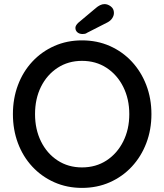

<svg xmlns="http://www.w3.org/2000/svg" viewBox="-20 -907 801 937"><path d="M719 -350Q719 -274 694 -208.5Q669 -143 623.5 -94Q578 -45 516 -17.5Q454 10 380 10Q307 10 245 -17.5Q183 -45 137.5 -94Q92 -143 67.5 -208.5Q43 -274 43 -350Q43 -426 67.5 -491.5Q92 -557 137.5 -606Q183 -655 245 -682.5Q307 -710 380 -710Q454 -710 516 -682.5Q578 -655 623.5 -606Q669 -557 694 -491.5Q719 -426 719 -350ZM611 -350Q611 -424 581.5 -483Q552 -542 500 -576Q448 -610 380 -610Q313 -610 261 -576Q209 -542 180 -483.5Q151 -425 151 -350Q151 -276 180 -217Q209 -158 261 -124Q313 -90 380 -90Q448 -90 500 -124Q552 -158 581.5 -217Q611 -276 611 -350ZM383 -741Q367 -741 357.5 -749.5Q348 -758 348 -771Q348 -777 351.5 -783Q355 -789 361 -795L448 -868Q457 -876 468 -881.5Q479 -887 490 -887Q506 -887 521 -875.5Q536 -864 536 -844Q536 -831 528 -818.5Q520 -806 505 -798L405 -747Q400 -743 394 -742Q388 -741 383 -741Z"/></svg>

Font: Quicksand Light SemiBold
Style: Regular
Weight: 600
Version: Version 3.006